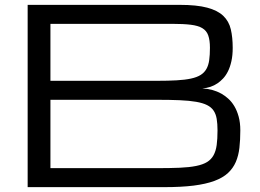

<svg xmlns="http://www.w3.org/2000/svg" viewBox="-20 -770 1071 790"><path d="M93.8 0V-750H719.2Q789.6 -750 832.5 -738.5Q875.5 -727.1 898.7 -704.8Q921.9 -682.6 929.7 -649.4Q937.5 -616.2 937.5 -573.2Q937.5 -542 932.1 -518.1Q926.8 -494.1 918 -476.6Q909.2 -459 897.9 -447Q886.7 -435.1 875 -427.2Q847.7 -408.7 812.5 -406.2Q856.4 -403.8 890.6 -384.8Q905.3 -376.5 919.2 -364Q933.1 -351.6 944.1 -333.3Q955.1 -314.9 961.9 -290.3Q968.8 -265.6 968.8 -233.4Q968.8 -194.3 965.1 -161.9Q961.4 -129.4 950.2 -103.5Q939 -77.6 918 -58.1Q897 -38.6 862.1 -25.6Q827.1 -12.7 776.6 -6.3Q726.1 0 655.8 0ZM624.5 -78.1Q679.2 -78.1 719.2 -79.8Q759.3 -81.5 787.1 -87.2Q814.9 -92.8 832 -103.3Q849.1 -113.8 858.6 -131.1Q868.2 -148.4 871.6 -173.3Q875 -198.2 875 -233.4Q875 -260.7 871.6 -281Q868.2 -301.3 858.6 -315.2Q849.1 -329.1 832 -337.6Q814.9 -346.2 787.1 -351.1Q759.3 -356 719.2 -357.7Q679.2 -359.4 624.5 -359.4H187.5V-78.1ZM624.5 -437.5Q672.4 -437.5 707 -439.5Q741.7 -441.4 766.1 -446.8Q790.5 -452.1 805.7 -461.7Q820.8 -471.2 829.3 -486.3Q837.9 -501.5 840.8 -522.7Q843.8 -543.9 843.8 -573.2Q843.8 -604.5 836.9 -624Q830.1 -643.6 812.5 -654.1Q794.9 -664.6 764.9 -668.2Q734.9 -671.9 688 -671.9H187.5V-437.5Z"/></svg>

Font: Michroma
Style: Regular
Weight: 400
Version: Version 1.000